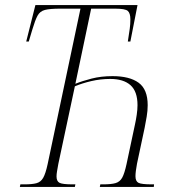

<svg xmlns="http://www.w3.org/2000/svg" viewBox="-20 -734 686 754"><path d="M58 0 60 -10H77Q106 -10 123 -14.5Q140 -19 149.5 -35.5Q159 -52 167 -89L296 -700H217Q176 -700 156.5 -695Q137 -690 127.5 -672.5Q118 -655 107 -618L93 -571H83L119 -714H520L492 -571H482Q487 -603 489.5 -621Q492 -639 492 -658Q492 -682 482 -691Q472 -700 432 -700H338L276 -405Q303 -416 340 -425.5Q377 -435 422 -435Q489 -435 524.5 -409Q560 -383 560 -321Q560 -299 556 -275.5Q552 -252 548 -232L518 -91Q512 -59 512 -42Q512 -22 524 -16Q536 -10 576 -10H585L584 0H372L374 -10H385Q417 -10 434 -15Q451 -20 460 -36.5Q469 -53 477 -90L510 -245Q514 -263 517 -283.5Q520 -304 520 -321Q520 -375 492.5 -399.5Q465 -424 413 -424Q375 -424 338.5 -415.5Q302 -407 274 -395L209 -90Q206 -73 204 -61.5Q202 -50 202 -41Q202 -22 214 -16Q226 -10 265 -10H276L274 0Z"/></svg>

Font: Noto Serif Display Condensed ExtraLight
Style: Italic
Weight: 200
Width: 3
Italic angle: -12°
Designer: Monotype Design Team
Foundry: Monotype Imaging Inc.
Version: Version 2.009